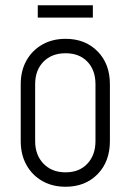

<svg xmlns="http://www.w3.org/2000/svg" viewBox="-20 -700 499 732"><path d="M230 12Q180 12 141.5 -9.8Q103 -31.5 81 -70.8Q59 -110 59 -162V-379Q59 -430.5 81 -469.5Q103 -508.5 141.5 -530.2Q180 -552 230 -552Q305 -552 352 -504.2Q399 -456.5 399 -379V-162Q399 -84 352 -36Q305 12 230 12ZM230 -43Q282.5 -43 313.2 -76Q344 -109 344 -162V-379Q344 -432.5 313.2 -464.8Q282.5 -497 230 -497Q177.5 -497 145.8 -464.8Q114 -432.5 114 -379V-162Q114 -109 145.8 -76Q177.5 -43 230 -43ZM124 -680H334V-633H124Z"/></svg>

Font: Mohave Light Light
Style: Regular
Weight: 300
Version: Version 2.003